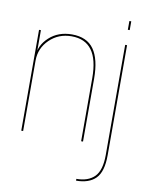

<svg xmlns="http://www.w3.org/2000/svg" viewBox="-102 -807 873 1110"><g transform="rotate(10 335.0 -252.0)"><path d="M60.5 0H71.5V-458V-592H60.5ZM412 0H423V-369Q423 -483.5 382 -541.2Q341 -599 253.5 -599Q173 -599 120 -550.2Q67 -501.5 67 -436.5L71.5 -413.5Q71.5 -486 124 -537Q176.5 -588 253 -588Q332.5 -588 372.2 -534Q412 -480 412 -371ZM422.5 229.5Q498 229.5 537.5 189.8Q577 150 577 53.5V-593H566V53.5Q566 144 528.8 181.5Q491.5 219 422.5 219ZM566 -733V-681.5H577V-733Z"/></g></svg>

Font: Anybody UltraCondensed Thin Thin
Style: Regular
Weight: 250
Version: Version 1.111